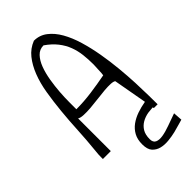

<svg xmlns="http://www.w3.org/2000/svg" viewBox="-232 -650 855 855"><g transform="rotate(-45 195.0 -222.5)"><path d="M389.6 121.1Q384.8 122.1 367.7 127.4Q350.6 132.8 328.6 138.2Q306.6 143.6 281.7 146Q256.8 148.4 236.3 143.1Q215.8 137.7 202.1 122.6Q188.5 107.4 188.5 75.2Q188.5 44.9 200.2 23.4Q211.9 2 231.9 -12.7Q252 -27.3 277.3 -36.1Q302.7 -44.9 331.1 -49.8L302.7 -208Q296.9 -212.9 280.3 -213.9Q263.7 -214.8 240.7 -212.9Q217.8 -210.9 190.9 -207.5Q164.1 -204.1 139.6 -202.1Q115.2 -200.2 96.2 -201.2Q77.1 -202.1 68.4 -208V-2H18.6Q18.6 -4.9 18.6 -13.2Q18.6 -21.5 19 -30.3Q19.5 -39.1 20.5 -46.9Q21.5 -54.7 21.5 -57.6Q27.3 -114.3 30.3 -172.4Q33.2 -230.5 38.6 -285.2Q43.9 -339.8 52.2 -389.6Q60.5 -439.5 76.2 -479.5Q91.8 -519.5 115.2 -548.8Q138.7 -578.1 173.8 -591.8Q209 -591.8 236.3 -570.8Q263.7 -549.8 283.7 -514.6Q303.7 -479.5 317.4 -433.6Q331.1 -387.7 339.8 -337.4Q348.6 -287.1 353.5 -235.8Q358.4 -184.6 360.4 -139.6Q362.3 -94.7 362.8 -58.1Q363.3 -21.5 363.3 -2H339.8L337.9 -7.8Q323.2 -6.8 307.6 -4.9Q285.2 -1 267.6 9.3Q250 19.5 239.3 37.1Q228.5 54.7 228.5 83Q228.5 103.5 242.2 109.9Q255.9 116.2 277.8 112.8Q299.8 109.4 328.1 99.1Q356.4 88.9 386.7 78.1ZM189.5 -546.9Q164.1 -546.9 147 -528.8Q129.9 -510.7 119.1 -481.9Q108.4 -453.1 102.5 -418Q96.7 -382.8 94.2 -349.1Q91.8 -315.4 91.8 -286.6Q91.8 -257.8 91.8 -242.2Q138.7 -242.2 188.5 -249Q238.3 -255.9 283.2 -264.6Q284.2 -267.6 284.7 -276.9Q285.2 -286.1 285.6 -296.9Q286.1 -307.6 286.6 -316.9Q287.1 -326.2 287.1 -330.1Q287.1 -361.3 283.7 -391.1Q280.3 -420.9 270 -448.2Q259.8 -475.6 240.2 -500.5Q220.7 -525.4 189.5 -546.9Z"/></g></svg>

Font: Annie Use Your Telescope
Style: Regular
Weight: 400
Version: Version 1.003 2001